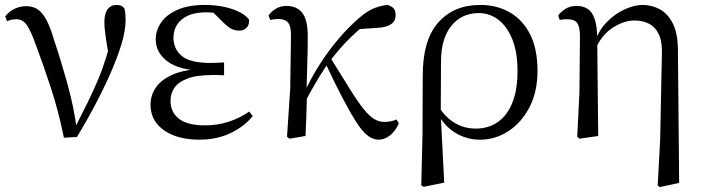

<svg xmlns="http://www.w3.org/2000/svg" viewBox="-20 -551 2850 778"><path d="M239 7Q217 -101 186.5 -194Q156 -287 126 -367Q104 -429 87.5 -451Q71 -473 47 -473Q25 -473 9 -465L1 -484Q15 -504 38.5 -515Q62 -526 86 -526Q114 -526 133.5 -512.5Q153 -499 169 -468.5Q185 -438 200 -386Q227 -306 253 -212.5Q279 -119 292 -22H278L284 -34Q311 -87 333.5 -132.5Q356 -178 375 -222.5Q394 -267 409.5 -316Q425 -365 439 -424L426 -295Q415 -356 409 -396Q403 -436 403 -462Q403 -496 416 -513.5Q429 -531 452 -531Q464 -531 471.5 -527.5Q479 -524 484 -517Q487 -505 488 -494.5Q489 -484 489 -470Q489 -427 472 -371.5Q455 -316 427 -252.5Q399 -189 364 -123Q329 -57 292 4Z M786 15Q728 15 683.5 -2.5Q639 -20 614.5 -51.5Q590 -83 590 -127Q590 -165 612 -197Q634 -229 681.5 -249.5Q729 -270 807 -272V-263Q704 -267 657.5 -303Q611 -339 611 -391Q611 -428 633 -460Q655 -492 699.5 -511.5Q744 -531 811 -531Q847 -531 881.5 -524.5Q916 -518 944.5 -505Q973 -492 989 -472Q991 -451 979.5 -439Q968 -427 951 -427Q934 -427 921 -432.5Q908 -438 888 -457L831 -513L887 -511L896 -492Q870 -496 852.5 -498.5Q835 -501 816 -501Q751 -501 717 -472.5Q683 -444 683 -398Q683 -352 717 -324Q751 -296 832 -296Q844 -296 857 -296.5Q870 -297 888 -298V-246Q869 -247 859.5 -247Q850 -247 842 -247Q776 -247 739 -232.5Q702 -218 686.5 -195Q671 -172 671 -143Q671 -96 705.5 -69.5Q740 -43 811 -43Q861 -43 906 -57.5Q951 -72 990 -99L1004 -81Q971 -39 915 -12Q859 15 786 15Z M1153 11 1143 3 1156 -192 1159 -402Q1160 -443 1148 -458.5Q1136 -474 1107 -474Q1099 -474 1091 -473Q1083 -472 1075 -470L1068 -488Q1079 -504 1097.5 -515.5Q1116 -527 1141 -527Q1183 -527 1205.5 -498Q1228 -469 1227 -398Q1227 -346 1225 -289.5Q1223 -233 1222 -178L1224 -174Q1223 -130 1221.5 -86.5Q1220 -43 1218 0ZM1212 -129 1197 -155H1204L1211 -171Q1239 -233 1275.5 -290Q1312 -347 1353 -395Q1394 -443 1435 -478Q1470 -508 1498 -518.5Q1526 -529 1551 -531Q1564 -527 1573.5 -518.5Q1583 -510 1583 -490Q1583 -465 1564 -452.5Q1545 -440 1507 -438L1417 -432L1489 -475Q1444 -441 1401 -399.5Q1358 -358 1314 -300L1308 -293Q1290 -266 1276 -243.5Q1262 -221 1247 -194.5Q1232 -168 1212 -129ZM1514 15Q1493 15 1472 0Q1451 -15 1427.5 -50.5Q1404 -86 1372.5 -145.5Q1341 -205 1298 -296L1319 -317Q1367 -239 1399 -188Q1431 -137 1454 -108.5Q1477 -80 1496.5 -68.5Q1516 -57 1538 -57Q1553 -57 1566 -60Q1579 -63 1587 -67L1596 -51Q1582 -19 1560 -2Q1538 15 1514 15Z M1687 200 1692 -6 1693 -245Q1693 -389 1756 -460Q1819 -531 1926 -531Q1993 -531 2045.5 -501Q2098 -471 2128 -412Q2158 -353 2158 -264Q2158 -179 2125.5 -116.5Q2093 -54 2040 -19.5Q1987 15 1925 15Q1869 15 1822.5 -14.5Q1776 -44 1750 -98H1747L1761 -113Q1787 -74 1824 -52Q1861 -30 1908 -30Q1960 -30 1998 -57Q2036 -84 2056.5 -136Q2077 -188 2077 -263Q2077 -339 2056 -391.5Q2035 -444 1999.5 -471Q1964 -498 1920 -498Q1851 -498 1809.5 -447Q1768 -396 1767 -306L1766 -94V-85L1780 189L1697 206Z M2319 3 2328 -178 2330 -403Q2330 -443 2318.5 -458Q2307 -473 2280 -473Q2272 -473 2264.5 -472.5Q2257 -472 2248 -470L2242 -488Q2252 -503 2271 -515Q2290 -527 2316 -527Q2342 -527 2360.5 -515.5Q2379 -504 2389.5 -474.5Q2400 -445 2400 -390V-386L2404 0L2328 11ZM2645 201 2655 16 2662 -331Q2664 -381 2650 -411Q2636 -441 2610.5 -454.5Q2585 -468 2551 -468Q2510 -468 2465.5 -440.5Q2421 -413 2394 -356L2384 -367H2386Q2402 -423 2436.5 -459Q2471 -495 2511 -513Q2551 -531 2583 -531Q2621 -531 2653.5 -513.5Q2686 -496 2706.5 -455.5Q2727 -415 2727 -345L2732 190L2654 207Z"/></svg>

Font: Noto Serif KR
Style: Regular
Weight: 400
Designer: Ryoko NISHIZUKA  (kana & ideographs); Frank Grießhammer (Latin, Greek & Cyrillic); Wenlong ZHANG  (bopomofo); Sandoll Co
Foundry: Adobe
Version: Version 2.003-H1;hotconv 1.1.1;makeotfexe 2.6.0